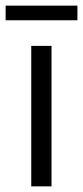

<svg xmlns="http://www.w3.org/2000/svg" viewBox="-29 -662 295 682"><path d="M82 -499H154V0H82ZM-9 -642H246V-590H-9Z"/></svg>

Font: Bai Jamjuree
Style: Regular
Weight: 400
Designer: Katatrad Aksorn Co.,Ltd.
Foundry: Cadson Demak Co.,Ltd.
Version: Version 1.000; ttfautohint (v1.6)